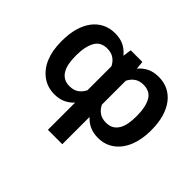

<svg xmlns="http://www.w3.org/2000/svg" viewBox="-159 -801 1252 1252"><g transform="rotate(45 467.5 -175.0)"><path d="M55.4 -275.6Q55.4 -338.1 70 -389.2Q84.5 -440.3 111.7 -476.6Q138.8 -512.8 178.1 -532.7Q217.3 -552.6 266.3 -552.6Q313.6 -552.6 348 -535.7Q382.5 -518.8 408 -486.5L416.2 -545.5H523.8L529.5 -489Q555 -520.2 589.1 -536.4Q623.2 -552.6 669.4 -552.6Q718.4 -552.6 757.5 -532.7Q796.5 -512.8 823.7 -476.6Q850.9 -440.3 865.4 -389.2Q880 -338.1 880 -275.6V-265.6Q880 -185.4 854.4 -122.9Q841.6 -92 823.2 -67.3Q804.7 -42.6 781.2 -25.4Q757.8 -8.2 729.6 0.9Q701.3 9.9 668.7 9.9Q625.7 9.9 592.3 -5.3Q558.9 -20.6 534.1 -48.3V203.1H401.3V-47.9Q376.4 -20.2 343.2 -5.1Q310 9.9 267 9.9Q202.8 9.9 154.5 -25.6Q105.8 -61.1 80.6 -122Q55.4 -182.9 55.4 -265.6ZM635.7 -97.3Q668 -97.3 689.5 -110.4Q710.9 -123.6 723.9 -146.5Q736.9 -169.4 742.2 -199.9Q747.5 -230.5 747.5 -265.6V-275.6Q747.5 -350.5 722.3 -398.1Q696.7 -446 634.2 -446Q598 -446 573.5 -429.2Q549 -412.3 534.1 -382.5V-161.9Q549 -131.7 573.7 -114.5Q598.4 -97.3 635.7 -97.3ZM188.2 -265.6Q188.2 -230.5 193.5 -199.9Q198.9 -169.4 211.6 -146.5Q224.4 -123.6 245.9 -110.4Q267.4 -97.3 299.7 -97.3Q337 -97.3 361.7 -114.5Q386.4 -131.7 401.3 -161.9V-382.8Q386.4 -413 361.5 -429.5Q336.6 -446 301.1 -446Q239 -446 213.8 -398.1Q188.2 -349.8 188.2 -275.6Z"/></g></svg>

Font: Inter P Semi Bold
Style: Regular
Weight: 600
Designer: Rasmus Andersson
Foundry: rsms
Version: Version 3.018;git-588b23468